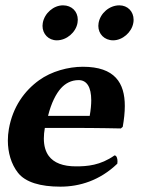

<svg xmlns="http://www.w3.org/2000/svg" viewBox="-20 -689 548 719"><path d="M349.2 -603C348.6 -599.3 348.2 -595.6 348.2 -592C348.2 -562 370.7 -538 403.8 -538C438.8 -538 473.1 -568 479.2 -603C480 -607.1 480.3 -611.1 480.3 -615C480.3 -646.1 458 -669 426.9 -669C389.9 -669 355.8 -640 349.2 -603ZM140.2 -603C139.6 -599.3 139.2 -595.6 139.2 -592C139.2 -561.9 161.5 -538 192.8 -538C229.8 -538 264.1 -568 270.2 -603C270.9 -607.1 271.3 -611.1 271.3 -615C271.3 -646.1 248.8 -669 215.9 -669C180.9 -669 146.7 -640 140.2 -603ZM159.9 -255C172 -304 190.3 -338.8 208.7 -359C224.5 -376.3 246.2 -389 274.5 -389C305.1 -389 321.7 -363 321.7 -313.4C321.7 -296.6 319.8 -277.1 315.9 -255ZM408.8 -107C355.7 -69.5 306.5 -66 264.5 -66C215.9 -66 181.8 -79.1 162.6 -105C150.4 -121.6 144.2 -143.4 144.2 -170.4C144.2 -182.6 145.4 -195.8 147.9 -210H247.4C347.4 -210 432.6 -208 432.6 -208L439.6 -214C444.5 -241.5 447.4 -267.8 447.4 -292.1C447.4 -378.2 410.4 -439 290.3 -439C235.3 -439 172.5 -421.7 127 -389C71.4 -349 27.8 -288.9 13.2 -206C10.7 -191.6 9.4 -177.1 9.4 -162.7C9.4 -117.9 21.8 -74.5 47.3 -42C75.2 -6.5 131.1 10 206.1 10C278.1 10 353.7 -13 419.3 -76C419.8 -78.8 420 -81.8 420 -84.8C420 -95.9 416.6 -107 408.8 -107Z"/></svg>

Font: Linux Biolinum O 
Style: Bold Italic
Weight: 700
Designer: Philipp H. Poll
Foundry: Philipp H. Poll
Version: Version 1.3.2